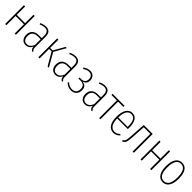

<svg xmlns="http://www.w3.org/2000/svg" viewBox="467 -2138 3754 3754"><g transform="rotate(45 2344.0 -260.5)"><path d="M356 0V-255.9H126V0H91.8V-520H126V-287.1H356V-520H390.1V0Z M828.1 -91.8Q828.1 -57.6 836.4 -40.3Q844.7 -22.9 863.8 -14.2L856 9.8Q827.1 0.5 813.2 -20.5Q799.3 -41.5 797.9 -80.1Q752 9.8 664.1 9.8Q602.5 9.8 567.1 -32.2Q531.7 -74.2 531.7 -144Q531.7 -224.1 579.6 -267.1Q627.4 -310.1 712.9 -310.1H793.9V-377.9Q793.9 -439.5 770.5 -470.2Q747.1 -501 694.8 -501Q639.2 -501 575.2 -471.2L563 -496.1Q630.9 -530.8 696.8 -530.8Q763.2 -530.8 795.7 -492.2Q828.1 -453.6 828.1 -380.9ZM666 -20Q752 -20 793.9 -124V-280.8H715.8Q567.9 -280.8 567.9 -144Q567.9 -84 594 -52Q620.1 -20 666 -20Z M1278.8 -520 1142.1 -278.8 1301.8 0H1266.1L1112.8 -263.2H1044.9V0H1010.7V-520H1044.9V-292H1113.8L1245.1 -520Z M1648.9 -91.8Q1648.9 -57.6 1657.2 -40.3Q1665.5 -22.9 1684.6 -14.2L1676.8 9.8Q1647.9 0.5 1634 -20.5Q1620.1 -41.5 1618.7 -80.1Q1572.8 9.8 1484.9 9.8Q1423.3 9.8 1387.9 -32.2Q1352.5 -74.2 1352.5 -144Q1352.5 -224.1 1400.4 -267.1Q1448.2 -310.1 1533.7 -310.1H1614.7V-377.9Q1614.7 -439.5 1591.3 -470.2Q1567.9 -501 1515.6 -501Q1460 -501 1396 -471.2L1383.8 -496.1Q1451.7 -530.8 1517.6 -530.8Q1584 -530.8 1616.5 -492.2Q1648.9 -453.6 1648.9 -380.9ZM1486.8 -20Q1572.8 -20 1614.7 -124V-280.8H1536.6Q1388.7 -280.8 1388.7 -144Q1388.7 -84 1414.8 -52Q1440.9 -20 1486.8 -20Z M1915.5 -530.8Q1975.6 -530.8 2012.7 -494.1Q2049.8 -457.5 2049.8 -396Q2049.8 -296.4 1955.6 -275.9Q2011.7 -269.5 2041.7 -239.7Q2071.8 -210 2071.8 -147.9Q2071.8 -73.2 2029.1 -31.7Q1986.3 9.8 1916.5 9.8Q1828.6 9.8 1761.7 -59.1L1782.7 -78.1Q1813 -49.3 1843.5 -35.2Q1874 -21 1916.5 -21Q1971.7 -21 2004.2 -52Q2036.6 -83 2036.6 -147.9Q2036.6 -208 2003.2 -233.9Q1969.7 -259.8 1901.9 -259.8H1856.9L1860.8 -289.1H1898.9Q1957 -289.1 1985.8 -316.9Q2014.6 -344.7 2014.6 -396Q2014.6 -443.8 1988.3 -471.9Q1961.9 -500 1914.6 -500Q1877 -500 1850.8 -489.5Q1824.7 -479 1793 -455.1L1774.9 -477.1Q1838.9 -530.8 1915.5 -530.8Z M2464.8 -91.8Q2464.8 -57.6 2473.1 -40.3Q2481.4 -22.9 2500.5 -14.2L2492.7 9.8Q2463.9 0.5 2450 -20.5Q2436 -41.5 2434.6 -80.1Q2388.7 9.8 2300.8 9.8Q2239.3 9.8 2203.9 -32.2Q2168.5 -74.2 2168.5 -144Q2168.5 -224.1 2216.3 -267.1Q2264.2 -310.1 2349.6 -310.1H2430.7V-377.9Q2430.7 -439.5 2407.2 -470.2Q2383.8 -501 2331.5 -501Q2275.9 -501 2211.9 -471.2L2199.7 -496.1Q2267.6 -530.8 2333.5 -530.8Q2399.9 -530.8 2432.4 -492.2Q2464.8 -453.6 2464.8 -380.9ZM2302.7 -20Q2388.7 -20 2430.7 -124V-280.8H2352.5Q2204.6 -280.8 2204.6 -144Q2204.6 -84 2230.7 -52Q2256.8 -20 2302.7 -20Z M2876.5 -520 2871.6 -488.8H2726.6V0H2692.9V-488.8H2542.5V-520Z M3242.2 -283.2Q3242.2 -260.7 3240.2 -243.2H2947.3Q2950.7 -127 2988.8 -74Q3026.9 -21 3090.3 -21Q3125.5 -21 3151.1 -33.2Q3176.8 -45.4 3205.6 -71.8L3225.6 -51.8Q3164.1 9.8 3091.3 9.8Q3008.3 9.8 2960.4 -57.9Q2912.6 -125.5 2912.6 -255.9Q2912.6 -390.1 2958.5 -460.4Q3004.4 -530.8 3083.5 -530.8Q3161.6 -530.8 3201.9 -467.3Q3242.2 -403.8 3242.2 -283.2ZM3208.5 -272V-294.9Q3208.5 -500 3083.5 -500Q3023.4 -500 2986.3 -445.6Q2949.2 -391.1 2947.3 -272Z M3405.3 -520H3652.3V0H3618.2V-488.8H3436L3420.4 -233.9Q3418 -195.8 3416.5 -176.5Q3415 -157.2 3412.1 -130.6Q3409.2 -104 3406.7 -91.8Q3404.3 -79.6 3399.4 -62.7Q3394.5 -45.9 3388.9 -38.1Q3383.3 -30.3 3374.8 -20.8Q3366.2 -11.2 3355.7 -5.4Q3345.2 0.5 3331.1 5.9L3321.3 -22Q3334.5 -27.8 3343.3 -34.2Q3352.1 -40.5 3358.9 -53.7Q3365.7 -66.9 3369.4 -78.6Q3373 -90.3 3376.5 -117.7Q3379.9 -145 3381.6 -167.5Q3383.3 -189.9 3386.2 -235.8Z M4100.1 0V-255.9H3870.1V0H3835.9V-520H3870.1V-287.1H4100.1V-520H4134.3V0Z M4457 -530.8Q4540.5 -530.8 4586.4 -463.6Q4632.3 -396.5 4632.3 -262.2Q4632.3 -128.9 4585.4 -59.6Q4538.6 9.8 4456.1 9.8Q4373 9.8 4326.7 -59.3Q4280.3 -128.4 4280.3 -258.8Q4280.3 -391.6 4327.6 -461.2Q4375 -530.8 4457 -530.8ZM4457 -500Q4390.1 -500 4353 -440.7Q4315.9 -381.3 4315.9 -258.8Q4315.9 -139.2 4352.3 -80.1Q4388.7 -21 4456.1 -21Q4523.4 -21 4560.3 -80.6Q4597.2 -140.1 4597.2 -262.2Q4597.2 -500 4457 -500Z"/></g></svg>

Font: Fira Sans Compressed UltraLight
Style: Regular
Weight: 200
Width: 1
Designer: Carrois Corporate & Edenspiekermann AG
Foundry: Carrois Corporate GbR & Edenspiekermann AG
Version: Version 4.203;PS 004.203;hotconv 1.0.88;makeotf.lib2.5.64775